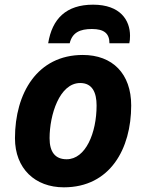

<svg xmlns="http://www.w3.org/2000/svg" viewBox="-20 -791 625 821"><path d="M186 -606H278C289 -652 322 -667 373 -667C425 -667 448 -648 448 -606H533C535 -615 536 -624 536 -638C536 -704 495 -771 378 -771C263 -771 203 -711 186 -606ZM253 10C451 10 541 -155 541 -340C541 -476 461 -556 334 -556C140 -556 44 -393 44 -200C44 -70 130 10 253 10ZM265 -110C216 -110 192 -141 192 -200C192 -299 234 -436 323 -436C375 -436 393 -395 393 -340C393 -222 346 -110 265 -110Z"/></svg>

Font: Noto Sans
Style: Bold Italic
Weight: 700
Italic angle: -12°
Designer: Monotype Design Team
Foundry: Monotype Imaging Inc.
Version: Version 2.013